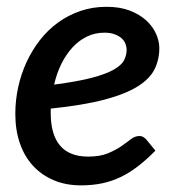

<svg xmlns="http://www.w3.org/2000/svg" viewBox="-20 -537 526 564"><path d="M448 -395.5Q448 -362 434.2 -334Q420.5 -306 385 -283.5Q349.5 -261 287.5 -244.5Q225.5 -228 129 -218V-205Q129 -141.5 156.5 -109.2Q184 -77 239 -77Q273.5 -77 296.5 -86.5Q319.5 -96 335.8 -107.2Q352 -118.5 364.2 -128Q376.5 -137.5 390 -137.5Q400.5 -137.5 409.5 -127.5L436.5 -94.5Q410.5 -68 385.5 -48.8Q360.5 -29.5 334.5 -17Q308.5 -4.5 280 1.5Q251.5 7.5 218 7.5Q173.5 7.5 138 -7.5Q102.5 -22.5 77.2 -49.8Q52 -77 38.5 -115.8Q25 -154.5 25 -202.5Q25 -242.5 33.5 -281.2Q42 -320 58.2 -355Q74.5 -390 97.8 -419.8Q121 -449.5 150.8 -471Q180.5 -492.5 216.2 -504.8Q252 -517 293 -517Q332.5 -517 361.5 -505.8Q390.5 -494.5 409.8 -476.8Q429 -459 438.5 -437.5Q448 -416 448 -395.5ZM287 -441Q259 -441 235.2 -429.5Q211.5 -418 192.8 -397.5Q174 -377 160.2 -349.2Q146.5 -321.5 139 -288.5Q208 -297.5 249.8 -308.5Q291.5 -319.5 314.2 -332.5Q337 -345.5 344.5 -360.2Q352 -375 352 -391.5Q352 -399.5 348.5 -408.5Q345 -417.5 337.2 -424.5Q329.5 -431.5 317 -436.2Q304.5 -441 287 -441Z"/></svg>

Font: Lato Semibold
Style: Italic
Weight: 600
Italic angle: -7°
Designer: Lukasz Dziedzic
Foundry: tyPoland Lukasz Dziedzic
Version: Version 2.006; 2014-01-15